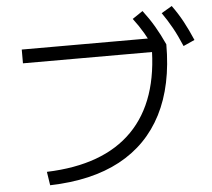

<svg xmlns="http://www.w3.org/2000/svg" viewBox="-58 -919 1117 1014"><g transform="rotate(-5 500.0 -411.5)"><path d="M156 -40Q457 -50 611 -207Q765 -364 765 -661L803 -622H80V-695H813L843 -656Q843 -438 765.5 -286.5Q688 -135 538 -54.5Q388 26 167 32ZM784 -625Q757 -682 732.5 -724Q708 -766 678 -805L733 -842Q766 -799 792.5 -754Q819 -709 843 -656ZM933 -639Q909 -696 885 -739Q861 -782 833 -822L889 -855Q921 -811 945.5 -765.5Q970 -720 993 -666Z"/></g></svg>

Font: M PLUS 2
Style: Regular
Weight: 400
Designer: Coji Morishita
Foundry: UNDERFOREST DESIGN
Version: Version 1.001